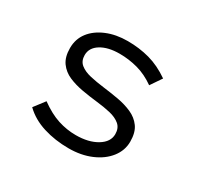

<svg xmlns="http://www.w3.org/2000/svg" viewBox="-114 -639 827 793"><g transform="rotate(30 300.0 -243.0)"><path d="M295 10Q230 10 174 -7.5Q118 -25 80 -62L119 -113Q166 -79 208 -65.5Q250 -52 293 -52Q354 -52 393.5 -76Q433 -100 433 -137Q433 -166 414.5 -181.5Q396 -197 366 -204Q336 -211 299.5 -215Q263 -219 226.5 -225.5Q190 -232 160 -245Q130 -258 111.5 -283.5Q93 -309 93 -352Q93 -395 117.5 -427Q142 -459 186 -477.5Q230 -496 286 -496Q341 -496 390.5 -482.5Q440 -469 489 -435L453 -382Q412 -411 369.5 -422.5Q327 -434 283 -434Q228 -434 194 -413Q160 -392 160 -357Q160 -329 178.5 -314Q197 -299 227.5 -292Q258 -285 294.5 -280.5Q331 -276 367.5 -269.5Q404 -263 434.5 -249.5Q465 -236 483.5 -210.5Q502 -185 502 -141Q502 -99 475 -64.5Q448 -30 401 -10Q354 10 295 10Z"/></g></svg>

Font: Red Hat Mono VF Light
Style: Regular
Weight: 300
Monospace: yes
Designer: Pentagram, MCKL
Foundry: Pentagram, MCKL
Version: Version 1.023